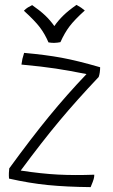

<svg xmlns="http://www.w3.org/2000/svg" viewBox="-20 -754 462 788"><path d="M367 -37Q367 -28 364.5 -19Q362 -10 352 14Q253 13 177 5.5Q101 -2 17 -21Q16 -35 16.5 -44.5Q17 -54 18 -63Q109 -188 182 -277Q255 -366 335 -450Q265 -464 209.5 -472.5Q154 -481 68 -489Q70 -504 72 -512.5Q74 -521 79 -537Q168 -529 233 -517Q298 -505 391 -478Q391 -468 389.5 -457Q388 -446 385 -438Q295 -343 224 -258Q153 -173 65 -54Q150 -41 218 -37.5Q286 -34 367 -37ZM78 -710Q87 -719 94.5 -723.5Q102 -728 112 -733Q145 -710 165.5 -690.5Q186 -671 203 -647Q219 -670 240 -690.5Q261 -711 294 -734Q305 -728 313 -722.5Q321 -717 328 -711Q286 -673 265.5 -646Q245 -619 228 -581Q223 -580 215.5 -579Q208 -578 202 -578Q198 -578 191 -578.5Q184 -579 179 -580Q164 -615 143.5 -642Q123 -669 78 -710Z"/></svg>

Font: Atma Light
Style: Regular
Weight: 300
Designer: Gregori Vincens, Jeremie Hornus, Riccardo Olocco, Yoann Minet.
Foundry: black foundry
Version: Version 1.102;PS 1.100;hotconv 1.0.86;makeotf.lib2.5.63406